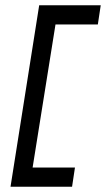

<svg xmlns="http://www.w3.org/2000/svg" viewBox="-20 -640 403 730"><path d="M20 70H254L265 -3H104L191 -547H352L363 -620H129Z"/></svg>

Font: Charger Sport
Style: NrwObl
Weight: 400
Designer: Jasper
Foundry: Cannot Into Space Fonts
Version: Version 1.1